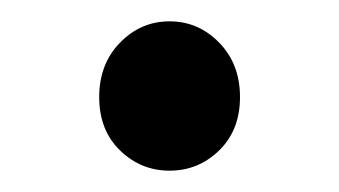

<svg xmlns="http://www.w3.org/2000/svg" viewBox="-20 -147 318 180"><path d="M139 13Q112 13 92.5 -6Q73 -25 73 -56Q73 -87 92.5 -107Q112 -127 139 -127Q166 -127 185.5 -107Q205 -87 205 -56Q205 -25 185.5 -6Q166 13 139 13Z"/></svg>

Font: Noto Traditional Nushu Light
Style: Regular
Weight: 300
Designer: LIU Zhao
Foundry: LiuZhao Studio
Version: Version 2.003; ttfautohint (v1.8.4.7-5d5b)